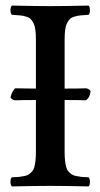

<svg xmlns="http://www.w3.org/2000/svg" viewBox="-20 -667 360 689"><path d="M108.9 -522.9Q108.9 -543.9 107.2 -558.3Q105.5 -572.8 100.6 -582.8Q95.7 -592.8 90.3 -598.4Q85 -604 73.7 -607.4Q62.5 -610.8 52 -611.8Q41.5 -612.8 22.9 -613.8Q17.6 -618.2 17.6 -630.4Q17.6 -642.6 22.9 -647Q112.8 -645 161.1 -645Q211.9 -645 297.9 -647Q302.7 -642.6 302.7 -630.4Q302.7 -618.2 297.9 -613.8Q279.3 -612.8 268.8 -611.8Q258.3 -610.8 247.1 -607.4Q235.8 -604 230.5 -598.4Q225.1 -592.8 220.2 -582.8Q215.3 -572.8 213.6 -558.3Q211.9 -543.9 211.9 -522.9V-349.1Q263.2 -349.1 288.1 -350.1Q295.9 -350.1 305.2 -340.8Q303.2 -317.4 288.1 -307.1Q264.2 -308.1 211.9 -308.1V-122.1Q211.9 -104 213.4 -91.1Q214.8 -78.1 217.3 -68.4Q219.7 -58.6 225.3 -52.2Q231 -45.9 236.6 -41.7Q242.2 -37.6 252.7 -35.4Q263.2 -33.2 272.5 -32.2Q281.7 -31.2 297.9 -30.8Q302.7 -26.4 302.7 -14.4Q302.7 -2.4 297.9 2Q210 0 161.1 0Q110.8 0 22.9 2Q17.6 -2.4 17.6 -14.4Q17.6 -26.4 22.9 -30.8Q39.1 -31.2 48.3 -32.2Q57.6 -33.2 68.1 -35.4Q78.6 -37.6 84.2 -41.7Q89.8 -45.9 95.5 -52.2Q101.1 -58.6 103.5 -68.4Q106 -78.1 107.4 -91.1Q108.9 -104 108.9 -122.1V-308.1Q59.1 -308.1 34.2 -307.1Q26.9 -307.1 18.1 -315.9Q18.6 -325.2 23.7 -335.2Q28.8 -345.2 34.2 -350.1Q45.9 -350.1 71 -349.6Q96.2 -349.1 108.9 -349.1Z"/></svg>

Font: Common Serif Medium
Style: Regular
Weight: 500
Designer: Philipp H. Poll, Khaled Hosny
Foundry: Stefan Peev, Context Ltd.
Version: Version 1.026